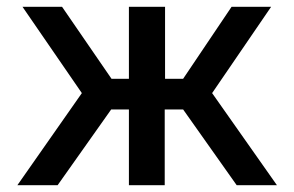

<svg xmlns="http://www.w3.org/2000/svg" viewBox="-20 -543 862 563"><path d="M31 0 220 -270 46 -523H162L307 -312H358V-523H464V-312H517L659 -523H775L602 -270L792 0H674L517 -222H463V0H358V-222H306L149 0Z"/></svg>

Font: Rising Sun Medium
Style: Regular
Weight: 500
Designer: Matt McInerney, Pablo Impallari, Rodrigo Fuenzalida (Raleway font), Stephen Hutchings (Greek), Cristiano Sobral (main ch
Foundry: The Rising Sun Project Authors
Version: Version 4.327; ttfautohint (v1.8.4.7-5d5b-dirty)